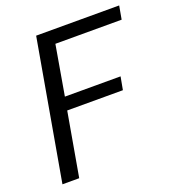

<svg xmlns="http://www.w3.org/2000/svg" viewBox="-128 -802 826 904"><g transform="rotate(-20 285.0 -350.0)"><path d="M31 0 154 -700H570L558 -633H226L183 -384H462L450 -319H171L115 0Z"/></g></svg>

Font: DM Sans 24pt
Style: Italic
Weight: 400
Italic angle: -10°
Designer: Colophon Foundry, Jonny Pinhorn
Foundry: Colophon Foundry
Version: Version 4.004;gftools[0.9.30]